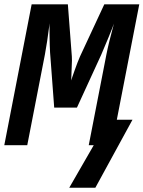

<svg xmlns="http://www.w3.org/2000/svg" viewBox="-23 -679 671 898"><path d="M415.5 0H392.1L474.6 -423.8Q485.4 -479 509.8 -568.4Q504.9 -553.7 484.9 -504.9Q464.8 -456.1 450.7 -423.6Q436.5 -391.1 336.9 -175.8H230.5L213.4 -404.3Q208.5 -453.1 208.5 -558.1V-570.3L207 -555.2Q198.2 -484.4 187 -423.8L104.5 0H-2.9L125 -658.7H294.4L313 -415L313.5 -396L310.1 -302.7Q310.5 -305.7 315.2 -318.8Q319.8 -332 325.9 -349.4Q332 -366.7 338.9 -384.8Q345.7 -402.8 351.1 -414.6L464.8 -658.7H628.4L523.4 -119.1H596.7L422.9 199.2H300.8Z"/></svg>

Font: Liberation Mono
Style: Bold Italic
Weight: 700
Italic angle: -12°
Monospace: yes
Designer: Steve Matteson
Foundry: Ascender Corporation
Version: Version 2.1.5